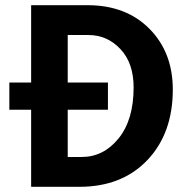

<svg xmlns="http://www.w3.org/2000/svg" viewBox="-20 -720 716 740"><path d="M646 -375Q646 -206 548 -103Q450 0 286 0H100V-297H16V-402H100V-700H317Q466 -700 556 -609Q646 -518 646 -375ZM495 -383Q495 -477 444 -531Q393 -585 321 -585H241V-402H396V-297H241V-115H295Q379 -115 437 -186.5Q495 -258 495 -383Z"/></svg>

Font: Gudea
Style: Bold
Weight: 700
Designer: Agustina Mingote
Foundry: Agustina Mingote
Version: Version 1.002